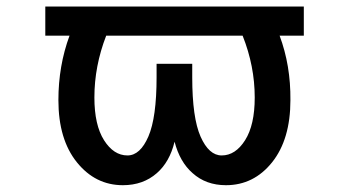

<svg xmlns="http://www.w3.org/2000/svg" viewBox="-20 -542 1040 573"><path d="M704.1 -435.5H296.9Q261.7 -344.7 261.7 -251Q261.7 -168.9 290.5 -123.5Q319.3 -78.1 360.4 -78.1Q398.4 -78.1 422.9 -134.8Q447.3 -191.4 447.3 -311.5V-351.6H553.7V-311.5Q553.7 -190.4 578.6 -134.3Q603.5 -78.1 641.6 -78.1Q682.6 -78.1 711.4 -123.5Q740.2 -168.9 740.2 -251Q740.2 -344.7 704.1 -435.5ZM115.2 -435.5V-522.5H231.4H334H667H770.5H886.7V-435.5H814.5Q847.7 -346.7 846.7 -243.2Q846.7 -126 792 -57.6Q737.3 10.7 654.3 10.7Q594.7 10.7 554.7 -25.4Q516.6 -58.6 501 -119.1Q486.3 -58.6 448.2 -25.4Q407.2 10.7 346.7 10.7Q264.6 10.7 209.5 -57.6Q154.3 -126 154.3 -243.2Q154.3 -345.7 187.5 -435.5Z"/></svg>

Font: Gen Shin Gothic Monospace Medium
Style: Regular
Weight: 500
Designer: [Source Han Sans]
Ryoko NISHIZUKA  (kana & ideographs); Paul D. Hunt (Latin, Greek & Cyrillic); Wenlong ZHANG  (bopomofo
Version: Version 1.002.20150607